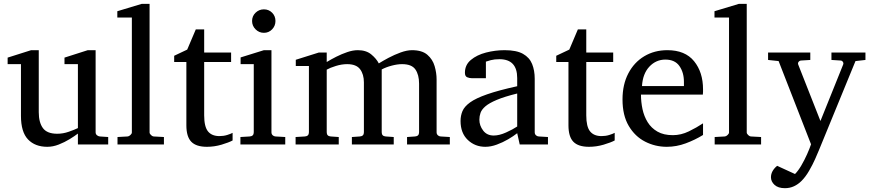

<svg xmlns="http://www.w3.org/2000/svg" viewBox="-20 -757 4564 1006"><path d="M546.9 0H388.2V-57.1Q371.1 -43.9 344.7 -27.8Q318.4 -11.7 288.1 0.2Q257.8 12.2 228 12.2Q163.6 12.2 126.7 -26.6Q89.8 -65.4 89.8 -149.9V-420.9H20V-455.1L143.1 -494.1H183.1V-168.9Q183.1 -115.7 204.8 -85.9Q226.6 -56.2 279.8 -56.2Q310.5 -56.2 340.3 -66.7Q370.1 -77.1 388.2 -85.9V-420.9H317.9V-455.1L439.9 -494.1H481V-64Q481 -54.7 487.5 -48.8Q494.1 -43 502.9 -42L546.9 -39.1Z M838.9 0H595.7V-39.1L648.9 -42Q655.8 -42.5 663.3 -49.6Q670.9 -56.6 670.9 -63V-665H594.7V-698.2L722.7 -736.8H763.7V-63Q763.7 -56.6 771 -49.6Q778.3 -42.5 784.7 -42L838.9 -39.1Z M1198.7 -21Q1178.7 -10.3 1140.9 1Q1103 12.2 1064 12.2Q1007.8 12.2 982.2 -14.4Q956.5 -41 956.5 -100.1V-432.1H892.6V-464.8L960.9 -497.1L1005.9 -603H1049.8V-481.9H1190.9V-432.1H1049.8V-152.8Q1049.8 -93.3 1069.8 -68.6Q1089.8 -43.9 1129.9 -43.9Q1151.4 -43.9 1170.4 -49.8Q1189.5 -55.7 1198.7 -61Z M1423.3 -647Q1423.3 -621.6 1405.8 -603.3Q1388.2 -585 1362.8 -585Q1337.4 -585 1319.1 -603.3Q1300.8 -621.6 1300.8 -647Q1300.8 -672.9 1319.1 -690.4Q1337.4 -708 1362.8 -708Q1388.2 -708 1405.8 -690.4Q1423.3 -672.9 1423.3 -647ZM1474.6 0H1239.7V-39.1L1288.6 -42Q1309.6 -43.5 1309.6 -64V-420.9H1240.7V-456.1L1362.8 -494.1H1402.3V-64Q1402.3 -54.7 1408.4 -48.6Q1414.6 -42.5 1423.3 -42L1474.6 -39.1Z M2336.9 0H2112.8V-39.1L2154.8 -42Q2175.8 -43.5 2175.8 -64V-318.8Q2175.8 -365.2 2156.5 -393.1Q2137.2 -420.9 2086.9 -420.9Q2062 -420.9 2032.5 -413.1Q2002.9 -405.3 1980 -393.1V-64Q1980 -43.5 2001 -42L2043 -39.1V0H1823.7V-39.1L1865.7 -42Q1886.7 -43.5 1886.7 -64V-325.2Q1886.7 -367.7 1866.7 -394.3Q1846.7 -420.9 1798.8 -420.9Q1770.5 -420.9 1739.7 -411.4Q1709 -401.9 1691.9 -392.1V-64Q1691.9 -43.5 1712.9 -42L1754.9 -39.1V0H1528.8V-39.1L1577.6 -42Q1598.6 -43.5 1598.6 -64V-411.1H1529.8V-443.8L1650.9 -481.9H1691.9V-432.1Q1714.4 -445.8 1742.4 -460Q1770.5 -474.1 1799.8 -484.1Q1829.1 -494.1 1855 -494.1Q1898.4 -494.1 1925.3 -471.9Q1952.1 -449.7 1964.8 -424.8Q1984.9 -437.5 2015.6 -453.9Q2046.4 -470.2 2079.3 -482.2Q2112.3 -494.1 2138.7 -494.1Q2191.4 -494.1 2219.2 -470Q2247.1 -445.8 2257.3 -410.4Q2267.6 -375 2267.6 -340.8V-64Q2267.6 -54.7 2273.7 -48.6Q2279.8 -42.5 2288.6 -42L2336.9 -39.1Z M2851.1 0H2703.1L2689.9 -59.1Q2670.9 -43.9 2642.6 -27.3Q2614.3 -10.7 2583 0.7Q2551.8 12.2 2522.9 12.2Q2468.8 12.2 2430.9 -23.9Q2393.1 -60.1 2393.1 -123Q2393.1 -150.9 2403.1 -174.8Q2413.1 -198.7 2443.1 -220.5Q2473.1 -242.2 2532.5 -262.9Q2591.8 -283.7 2689.9 -305.2Q2689.9 -308.6 2689.9 -322Q2689.9 -335.4 2689.9 -348.1Q2689.9 -446.8 2596.7 -446.8Q2570.8 -446.8 2552 -441.9Q2533.2 -437 2525.9 -434.1V-347.2H2453.1Q2439.5 -347.2 2427.7 -352.3Q2416 -357.4 2416 -376Q2416 -417 2447.3 -443.1Q2478.5 -469.2 2526.6 -481.7Q2574.7 -494.1 2624 -494.1Q2686 -494.1 2720.2 -474.9Q2754.4 -455.6 2768.1 -421.6Q2781.7 -387.7 2781.7 -344.2V-64Q2781.7 -54.7 2787.8 -48.6Q2793.9 -42.5 2802.7 -42L2851.1 -39.1ZM2689.9 -94.2V-267.1Q2622.6 -250.5 2582.8 -233.6Q2543 -216.8 2523.4 -200Q2503.9 -183.1 2497.8 -165.8Q2491.7 -148.4 2491.7 -129.9Q2491.7 -99.1 2511.5 -73Q2531.2 -46.9 2566.9 -46.9Q2596.2 -46.9 2631.8 -63Q2667.5 -79.1 2689.9 -94.2Z M3200.7 -21Q3180.7 -10.3 3142.8 1Q3105 12.2 3065.9 12.2Q3009.8 12.2 2984.1 -14.4Q2958.5 -41 2958.5 -100.1V-432.1H2894.5V-464.8L2962.9 -497.1L3007.8 -603H3051.8V-481.9H3192.9V-432.1H3051.8V-152.8Q3051.8 -93.3 3071.8 -68.6Q3091.8 -43.9 3131.8 -43.9Q3153.3 -43.9 3172.4 -49.8Q3191.4 -55.7 3200.7 -61Z M3473.6 12.2Q3413.1 12.2 3360.1 -14.9Q3307.1 -42 3274.4 -97.2Q3241.7 -152.3 3241.7 -235.8Q3241.7 -314 3272 -372.1Q3302.2 -430.2 3355.5 -462.2Q3408.7 -494.1 3476.6 -494.1Q3569.8 -494.1 3616.7 -436.3Q3663.6 -378.4 3663.6 -289.1Q3663.6 -284.2 3663.6 -276.1Q3663.6 -268.1 3662.6 -261.2H3338.4Q3338.4 -223.1 3346.4 -185.3Q3354.5 -147.5 3373.5 -116.7Q3392.6 -85.9 3424.8 -67.4Q3457 -48.8 3505.4 -48.8Q3548.3 -48.8 3589.1 -68.6Q3629.9 -88.4 3663.6 -110.8V-49.8Q3621.6 -23.9 3573 -5.9Q3524.4 12.2 3473.6 12.2ZM3343.8 -306.2H3563.5V-328.1Q3563.5 -377.4 3539.8 -411.1Q3516.1 -444.8 3466.3 -444.8Q3417 -444.8 3382.3 -407.7Q3347.7 -370.6 3343.8 -306.2Z M3967.8 0H3724.6V-39.1L3777.8 -42Q3784.7 -42.5 3792.2 -49.6Q3799.8 -56.6 3799.8 -63V-665H3723.6V-698.2L3851.6 -736.8H3892.6V-63Q3892.6 -56.6 3899.9 -49.6Q3907.2 -42.5 3913.6 -42L3967.8 -39.1Z M4514.6 -442.9 4462.4 -437 4270.5 30.8Q4264.2 46.9 4250.7 76.9Q4237.3 106.9 4219 138.4Q4200.7 169.9 4179.7 190.9Q4161.6 209 4139.9 219Q4118.2 229 4092.8 229Q4057.1 229 4038.3 211.7Q4019.5 194.3 4019.5 171.9Q4019.5 138.7 4051.8 111.8L4145.5 154.8Q4162.1 138.2 4178.7 109.9Q4195.3 81.5 4208.7 51.3Q4222.2 21 4229.5 -1L4059.6 -437L4004.4 -442.9V-481.9H4225.6V-442.9L4177.7 -439.9Q4169.4 -439.5 4164.3 -432.9Q4159.2 -426.3 4162.6 -418L4278.8 -123L4397.5 -418Q4400.9 -425.8 4396.5 -432.6Q4392.1 -439.5 4383.8 -439.9L4336.4 -442.9V-481.9H4514.6Z"/></svg>

Font: Charis
Style: Regular
Weight: 400
Designer: Walt Agee, Miriam Martin, Annie Olsen, Victor Gaultney, Lorna Priest, Alan Ward, Bob Hallissy, Martin Hosken, Sharon Cor
Foundry: SIL Global
Version: Version 7.000